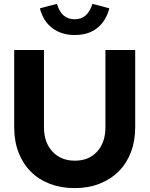

<svg xmlns="http://www.w3.org/2000/svg" viewBox="-20 -957 769 987"><path d="M53 0ZM675 -303Q675 -232 653 -174.5Q631 -117 590 -76Q549 -35 491.5 -12.5Q434 10 364 10Q294 10 236.5 -12Q179 -34 138.5 -74.5Q98 -115 75.5 -173Q53 -231 53 -303V-700H206V-303Q206 -225 249.5 -178Q293 -131 365 -131Q437 -131 479.5 -178Q522 -225 522 -303V-700H675ZM364 -858Q431 -858 455 -937Q477 -932 498.5 -926Q520 -920 542 -914Q525 -849 480 -813Q435 -777 364 -777Q296 -777 249 -812.5Q202 -848 185 -914Q207 -920 229 -926Q251 -932 273 -937Q295 -858 364 -858Z"/></svg>

Font: Rosa Sans
Style: Bold
Weight: 700
Designer: Pentagram / MCKL
Foundry: Pentagram / MCKL
Version: Version 1.005;September 16, 2019;FontCreator 11.5.0.2425 64-